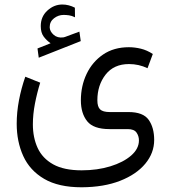

<svg xmlns="http://www.w3.org/2000/svg" viewBox="-20 -563 738 830"><path d="M198.7 -376Q181.2 -388.2 168.7 -405Q156.2 -421.9 156.2 -450.2Q156.2 -491.2 184.8 -517.3Q213.4 -543.5 249.5 -543.5Q276.9 -543.5 303.7 -529.8L304.2 -488.3Q290.5 -495.1 278.3 -496.8Q266.1 -498.5 254.9 -498.5Q232.4 -498.5 213.6 -484.1Q194.8 -469.7 194.8 -445.3Q195.3 -427.2 211.9 -412.6Q228.5 -397.9 253.9 -401.4Q255.4 -401.4 261.2 -403.3L323.2 -426.3L329.1 -385.3L147.5 -313.5L142.1 -353.5ZM333 246.6Q232.9 246.6 170.9 210.2Q108.9 173.8 80.6 111.6Q52.2 49.3 52.2 -28.3Q52.2 -77.6 62 -129.4Q71.8 -181.2 89.4 -231.4L153.8 -205.6Q140.1 -161.6 131.1 -115.2Q122.1 -68.8 122.1 -25.4Q122.1 31.7 142.8 76.7Q163.6 121.6 210 147.5Q256.3 173.3 333 173.3Q400.9 173.3 457 156Q513.2 138.7 546.9 109.4Q580.6 80.1 580.6 43.9Q580.6 24.9 570.1 10Q559.6 -4.9 532.2 -4.9H453.1Q383.8 -4.9 356.7 -39.1Q329.6 -73.2 329.6 -129.4Q329.6 -191.4 354.5 -243.7Q379.4 -295.9 425.8 -327.4Q472.2 -358.9 537.1 -358.9Q562.5 -358.9 588.9 -352.5Q615.2 -346.2 640.6 -329.6L617.7 -268.1Q580.1 -286.1 537.6 -286.1Q472.2 -286.1 436.5 -240.5Q400.9 -194.8 400.9 -129.4Q400.9 -101.6 412.8 -90.1Q424.8 -78.6 454.6 -78.6H535.6Q599.1 -78.6 622.8 -44.9Q646.5 -11.2 646.5 42Q646.5 98.1 608.2 144.5Q569.8 190.9 499.5 218.5Q429.2 246.1 333 246.6Z"/></svg>

Font: Vazirmatn FD Light
Style: Regular
Weight: 300
Designer: Saber Rastikerdar
Foundry: Saber Rastikerdar
Version: Version 33.003